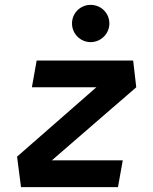

<svg xmlns="http://www.w3.org/2000/svg" viewBox="-20 -765 626 785"><path d="M537.1 -408.2 524.4 -517.6H129.9L110.4 -408.2H374L49.8 -124.5L65.9 0H462.4L481.9 -109.4H191.9ZM350.6 -592.8C392.6 -592.8 427.2 -627 427.2 -668.9C427.2 -711.9 392.6 -745.1 350.6 -745.1C308.6 -745.1 274.4 -711.9 274.4 -668.9C274.4 -627 308.6 -592.8 350.6 -592.8Z"/></svg>

Font: Cascadia Mono SemiBold
Style: Italic
Weight: 600
Italic angle: -10°
Monospace: yes
Designer: Aaron Bell
Foundry: Saja Typeworks
Version: Version 2404.023